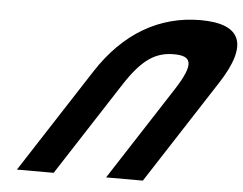

<svg xmlns="http://www.w3.org/2000/svg" viewBox="-56 -894 1240 978"><g transform="rotate(5 564.0 -405.0)"><path d="M64.8 15H252.8L561.7 -462C651.1 -600 719 -640 811 -640C903 -640 919.1 -600 829.7 -462L520.8 15H708.8L1053.4 -517C1185.5 -721 1140.9 -825 930.9 -825C720.9 -825 541.5 -721 409.4 -517Z"/></g></svg>

Font: Hussar
Style: BdWodka
Weight: 700
Foundry: Cannot Into Space Fonts
Version: Version 2.00